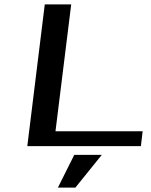

<svg xmlns="http://www.w3.org/2000/svg" viewBox="-20 -669 690 879"><path d="M625 0 633 -68H234L306 -649H185L105 0ZM446 40H320L245 190H325Z"/></svg>

Font: Gamestation Extended
Style: Italic
Weight: 400
Width: 7
Designer: Jonas Hecksher
Foundry: Jonas Hecksher, Playtypeª, e-types AS
Version: Version 1.003